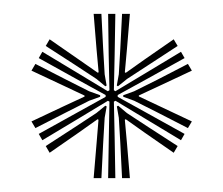

<svg xmlns="http://www.w3.org/2000/svg" viewBox="-20 -823 322 277"><path d="M136 -566 137 -625.2 137.9 -676.4 135.7 -677.6 92 -651.2 41.1 -620.7 35.9 -629.8 87.6 -658.5 132.4 -683.3V-685.9L87.6 -710.5L35.9 -739.2L41.1 -748.3L91.8 -717.8L135.5 -691.4L137.9 -692.8L136.8 -743.8L136 -803H146.4L145.4 -743.8L144.3 -692.8L146.5 -691.4L190.5 -717.8L241.1 -748.3L246.3 -739.2L194.6 -710.5L149.8 -685.9V-683.3L194.6 -658.5L246.3 -629.8L241.1 -620.7L190.5 -651.2L146.7 -677.6L144.3 -676.4L145.4 -625.2L146.4 -566ZM115.1 -566 119.4 -617.2 122.1 -650.2 120.8 -651 93.7 -631.8 51.6 -602.6 46 -612.3 87.8 -639.4 119 -659.9 132 -670.5 133.9 -669.4 131 -653.1 128.8 -615.6 126.3 -566ZM31.1 -638.2 25.4 -647.8 71.9 -669.7 102 -683.7V-685.1L71.9 -699.3L25.4 -721.1L31.1 -730.8L75.8 -707.9L108.7 -691.3L124.5 -685.6V-683.4L108.7 -677.7L75.3 -660.8ZM156.1 -566 153.6 -616.2 151.4 -653.1 148.6 -669.4 150.5 -670.5 163.1 -659.9 194.7 -639.2 236.3 -612.3 230.6 -602.6 188.5 -631.8 161.4 -651 160.1 -650.2 163.1 -617.2 167.4 -566ZM132 -698.5 119.2 -709.1 87.5 -729.9 46 -756.7 51.6 -766.3 93.7 -737.1 121 -718.1 122.3 -718.7 119.3 -751.7 115.1 -803H126.3L128.8 -753.2L131 -715.8L133.8 -699.6ZM251.1 -638.2 205.7 -661.5 173.5 -677.7 157.8 -683.4V-685.6L173.5 -691.3L206.8 -707.9L251.1 -730.8L256.8 -721.1L210.4 -699.3L180.3 -685.3V-683.9L210.4 -669.7L256.8 -647.8ZM150.2 -698.5 148.5 -699.6 151.4 -715.8 153.6 -753.3 156.1 -803H167.4L163.1 -751.7L160.1 -718.7L161.4 -717.9L188.5 -737.1L230.6 -766.3L236.3 -756.7L194 -729.1L163.3 -709.1Z"/></svg>

Font: Big Shoulders Inline Thin
Style: Regular
Weight: 100
Designer: Patric King
Foundry: XO Type Co
Version: Version 2.002